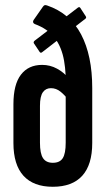

<svg xmlns="http://www.w3.org/2000/svg" viewBox="-20 -709 404 735"><path d="M182.2 6Q108.2 6 69.8 -36.2Q31.4 -78.5 31.4 -161.6V-310Q31.4 -385.8 60.2 -423.2Q88.9 -460.6 141.2 -460.6Q172 -460.6 198.4 -446.1Q224.9 -431.6 242.4 -409.8V-325.4Q228.8 -344.2 211.9 -357.9Q195.1 -371.5 174.9 -371.5Q155 -371.5 144 -355.7Q133 -339.9 133 -304.1V-162.6Q133 -121.3 144.7 -103.6Q156.4 -85.8 182.2 -85.8Q209.1 -85.8 220.3 -103.6Q231.5 -121.3 231.5 -162.6V-355.3Q234.3 -425.5 225.2 -477Q216.1 -528.4 189.9 -563.4Q163.7 -598.3 112.8 -617.1Q107.6 -619.7 106.7 -623.8Q105.8 -627.9 108.6 -632.3L144.2 -683.2Q148 -688.6 151.4 -689.3Q154.8 -690 160.6 -688Q247.9 -658.1 290.5 -577.3Q333.1 -496.5 333.1 -372V-161.6Q333.1 -78.5 294.9 -36.2Q256.6 6 182.2 6ZM141 -508.9Q136 -504.9 132 -509.9L109.8 -543.1Q106.8 -548.5 113 -553.5L278.3 -679.9Q284.3 -684.1 287.7 -678.3L308.3 -646.6Q311.9 -641 306.6 -637Z"/></svg>

Font: Sofia Sans Extra Condensed
Style: Regular
Weight: 400
Designer: Botio Nikoltchev, Ani Petrova
Foundry: lettersoup
Version: Version 4.101